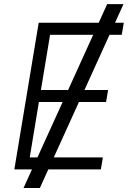

<svg xmlns="http://www.w3.org/2000/svg" viewBox="-20 -840 634 952"><path d="M592.3 -819.6 550.4 -727.3H593.8L583.8 -667.6H523.1L398.8 -393.8H516L506 -334.2H371.4L246.8 -59.7H490.1L480.1 0H219.5L177.6 92.3H96.6L138.5 0H51.1L171.9 -727.3H469.5L511.4 -819.6ZM442.1 -667.6H228.3L182.9 -393.8H317.8ZM290.5 -334.2H172.9L127.5 -59.7H165.8Z"/></svg>

Font: Inter UI Light
Style: Italic
Weight: 300
Italic angle: 9.39999°
Designer: Rasmus Andersson
Foundry: rsms
Version: 3.2;8d6f07862